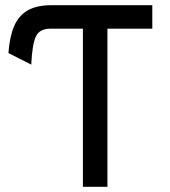

<svg xmlns="http://www.w3.org/2000/svg" viewBox="-20 -720 656 740"><path d="M299.5 0V-609.5H174Q132.5 -609.5 118.2 -579.2Q104 -549 100.5 -471L12.5 -515.5Q17 -578 34.2 -618.8Q51.5 -659.5 86.5 -679.8Q121.5 -700 179 -700H567V-609.5H394V0Z"/></svg>

Font: Overpass Mono Light Medium
Style: Regular
Weight: 500
Monospace: yes
Version: Version 4.000